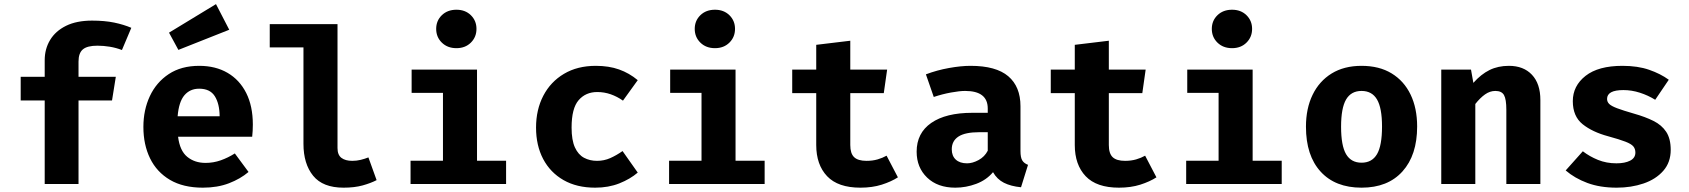

<svg xmlns="http://www.w3.org/2000/svg" viewBox="-20 -876 8040 914"><path d="M418.5 -777.9Q477.9 -777.9 523.6 -768.5Q569.2 -759 605.1 -743.6L560.5 -637.9Q532.3 -648.7 502.6 -653.6Q472.8 -658.5 443.6 -658.5Q395.4 -658.5 374.6 -641Q353.8 -623.6 353.8 -583.1V-510.3H531.3L513.3 -397.9H353.8V0H192.8V-397.9H78.5V-510.3H192.8V-589.2Q192.8 -643.1 218.5 -685.6Q244.1 -728.2 294.4 -753.1Q344.6 -777.9 418.5 -777.9Z M827.7 -225.1Q835.9 -158.5 871.3 -129.5Q906.7 -100.5 958.5 -100.5Q995.9 -100.5 1030.8 -112.8Q1065.6 -125.1 1097.9 -145.6L1163.1 -57.4Q1124.6 -24.6 1070 -3.6Q1015.4 17.4 945.6 17.4Q852.3 17.4 789.2 -19.7Q726.2 -56.9 694.4 -122.1Q662.6 -187.2 662.6 -271.8Q662.6 -352.3 693.3 -418.2Q724.1 -484.1 783.3 -523.3Q842.6 -562.6 928.2 -562.6Q1006.2 -562.6 1063.3 -529.2Q1120.5 -495.9 1152.1 -433.3Q1183.6 -370.8 1183.6 -283.1Q1183.6 -269.2 1182.8 -253.3Q1182.1 -237.4 1180.5 -225.1ZM928.2 -453.8Q884.6 -453.8 857.9 -422.6Q831.3 -391.3 825.6 -322.6H1025.6Q1025.1 -382.1 1002.6 -417.9Q980 -453.8 928.2 -453.8ZM1008.2 -856.4 1071.3 -734.4 829.2 -638.5 784.6 -720.5Z M1586.7 -761V-171.3Q1586.7 -138.5 1605.4 -124.4Q1624.1 -110.3 1656.9 -110.3Q1677.9 -110.3 1697.4 -115.1Q1716.9 -120 1733.8 -126.7L1772.8 -18.5Q1745.1 -4.1 1706.2 6.7Q1667.2 17.4 1615.4 17.4Q1516.9 17.4 1470.8 -39.2Q1424.6 -95.9 1424.6 -191.3V-650.3H1264.1V-761Z M2152.8 -829.7Q2194.9 -829.7 2221.5 -803.6Q2248.2 -777.4 2248.2 -738.5Q2248.2 -699.5 2221.5 -673.1Q2194.9 -646.7 2152.8 -646.7Q2110.3 -646.7 2083.3 -673.1Q2056.4 -699.5 2056.4 -738.5Q2056.4 -777.4 2083.3 -803.6Q2110.3 -829.7 2152.8 -829.7ZM2250.8 -544.6V-110.8H2389.2V0H1934.4V-110.8H2088.7V-433.8H1939.5V-544.6Z M2822.1 -110.3Q2855.4 -110.3 2884.9 -123.3Q2914.4 -136.4 2943.6 -156.9L3015.9 -54.4Q2980 -23.6 2928.5 -3.1Q2876.9 17.4 2813.3 17.4Q2725.6 17.4 2662.6 -18.7Q2599.5 -54.9 2565.6 -119.2Q2531.8 -183.6 2531.8 -268.7Q2531.8 -353.8 2566.4 -420.3Q2601 -486.7 2664.9 -524.6Q2728.7 -562.6 2816.4 -562.6Q2878.5 -562.6 2926.9 -545.4Q2975.4 -528.2 3015.9 -494.4L2945.6 -396.9Q2917.9 -416.4 2887.2 -427.2Q2856.4 -437.9 2823.1 -437.9Q2768.2 -437.9 2734.6 -399.2Q2701 -360.5 2701 -268.7Q2701 -208.7 2716.9 -174.1Q2732.8 -139.5 2760.3 -124.9Q2787.7 -110.3 2822.1 -110.3Z M3383.6 -829.7Q3425.6 -829.7 3452.3 -803.6Q3479 -777.4 3479 -738.5Q3479 -699.5 3452.3 -673.1Q3425.6 -646.7 3383.6 -646.7Q3341 -646.7 3314.1 -673.1Q3287.2 -699.5 3287.2 -738.5Q3287.2 -777.4 3314.1 -803.6Q3341 -829.7 3383.6 -829.7ZM3481.5 -544.6V-110.8H3620V0H3165.1V-110.8H3319.5V-433.8H3170.3V-544.6Z M4254.4 -31.8Q4222.6 -11.3 4177.4 3.1Q4132.3 17.4 4075.9 17.4Q3969.2 17.4 3917.4 -37.2Q3865.6 -91.8 3865.6 -185.6V-432.8H3751.3V-544.6H3865.6V-662.6L4027.7 -682.1V-544.6H4203.1L4187.2 -432.8H4027.7V-185.6Q4027.7 -145.1 4046.2 -127.7Q4064.6 -110.3 4105.1 -110.3Q4133.8 -110.3 4157.7 -117.2Q4181.5 -124.1 4200.5 -134.9Z M4837.9 -156.9Q4837.9 -126.2 4846.4 -112.3Q4854.9 -98.5 4873.8 -91.3L4840.5 15.4Q4792.3 10.8 4759.2 -5.9Q4726.2 -22.6 4707.2 -56.4Q4675.9 -19 4627.2 -0.8Q4578.5 17.4 4527.7 17.4Q4443.6 17.4 4393.6 -30.5Q4343.6 -78.5 4343.6 -153.8Q4343.6 -242.6 4413.1 -290.8Q4482.6 -339 4608.7 -339H4682.1V-359.5Q4682.1 -443.1 4574.4 -443.1Q4548.2 -443.1 4507.2 -435.6Q4466.2 -428.2 4425.1 -414.4L4387.7 -522.1Q4440.5 -542.1 4497.7 -552.3Q4554.9 -562.6 4600 -562.6Q4721.5 -562.6 4779.7 -513.1Q4837.9 -463.6 4837.9 -370.3ZM4583.6 -98.5Q4609.7 -98.5 4638.5 -114.1Q4667.2 -129.7 4682.1 -158.5V-246.7H4642.1Q4574.4 -246.7 4542.6 -225.9Q4510.8 -205.1 4510.8 -165.1Q4510.8 -133.8 4530 -116.2Q4549.2 -98.5 4583.6 -98.5Z M5485.1 -31.8Q5453.3 -11.3 5408.2 3.1Q5363.1 17.4 5306.7 17.4Q5200 17.4 5148.2 -37.2Q5096.4 -91.8 5096.4 -185.6V-432.8H4982.1V-544.6H5096.4V-662.6L5258.5 -682.1V-544.6H5433.8L5417.9 -432.8H5258.5V-185.6Q5258.5 -145.1 5276.9 -127.7Q5295.4 -110.3 5335.9 -110.3Q5364.6 -110.3 5388.5 -117.2Q5412.3 -124.1 5431.3 -134.9Z M5845.1 -829.7Q5887.2 -829.7 5913.8 -803.6Q5940.5 -777.4 5940.5 -738.5Q5940.5 -699.5 5913.8 -673.1Q5887.2 -646.7 5845.1 -646.7Q5802.6 -646.7 5775.6 -673.1Q5748.7 -699.5 5748.7 -738.5Q5748.7 -777.4 5775.6 -803.6Q5802.6 -829.7 5845.1 -829.7ZM5943.1 -544.6V-110.8H6081.5V0H5626.7V-110.8H5781V-433.8H5631.8V-544.6Z M6461.5 -562.6Q6545.6 -562.6 6604.6 -526.7Q6663.6 -490.8 6694.9 -425.9Q6726.2 -361 6726.2 -273.8Q6726.2 -137.4 6656.4 -60Q6586.7 17.4 6461.5 17.4Q6336.4 17.4 6266.7 -59Q6196.9 -135.4 6196.9 -272.8Q6196.9 -359.5 6228.5 -424.6Q6260 -489.7 6319.2 -526.2Q6378.5 -562.6 6461.5 -562.6ZM6461.5 -443.1Q6411.8 -443.1 6387.9 -402.3Q6364.1 -361.5 6364.1 -272.8Q6364.1 -182.6 6387.9 -142.1Q6411.8 -101.5 6461.5 -101.5Q6511.3 -101.5 6535.1 -142.1Q6559 -182.6 6559 -273.8Q6559 -362.1 6535.1 -402.6Q6511.3 -443.1 6461.5 -443.1Z M6841 0V-544.6H6982.6L6993.8 -481.5Q7030.3 -522.6 7070.8 -542.6Q7111.3 -562.6 7163.1 -562.6Q7232.8 -562.6 7272.8 -520Q7312.8 -477.4 7312.8 -400V0H7150.8V-353.3Q7150.8 -403.6 7139.7 -423.3Q7128.7 -443.1 7098.5 -443.1Q7072.8 -443.1 7049.5 -426.7Q7026.2 -410.3 7003.1 -381V0Z M7674.9 -98.5Q7715.4 -98.5 7740.3 -111.3Q7765.1 -124.1 7765.1 -149.7Q7765.1 -167.2 7755.4 -179Q7745.6 -190.8 7717.9 -201.5Q7690.3 -212.3 7635.9 -227.2Q7561 -247.2 7514.1 -284.6Q7467.2 -322.1 7467.2 -394.4Q7467.2 -467.2 7527.9 -514.9Q7588.7 -562.6 7703.6 -562.6Q7776.4 -562.6 7830.5 -543.8Q7884.6 -525.1 7924.1 -496.4L7859.5 -401Q7825.6 -422.1 7786.7 -434.6Q7747.7 -447.2 7708.2 -447.2Q7630.3 -447.2 7630.3 -405.1Q7630.3 -391.3 7640.3 -381.3Q7650.3 -371.3 7677.9 -360.8Q7705.6 -350.3 7759 -334.9Q7811.8 -320 7851 -300.5Q7890.3 -281 7911.8 -248.5Q7933.3 -215.9 7933.3 -162.6Q7933.3 -103.1 7897.9 -62.8Q7862.6 -22.6 7804.1 -2.6Q7745.6 17.4 7675.9 17.4Q7596.9 17.4 7536.4 -5.1Q7475.9 -27.7 7433.3 -64.6L7514.9 -155.9Q7546.7 -131.3 7586.9 -114.9Q7627.2 -98.5 7674.9 -98.5Z"/></svg>

Font: Fira Code
Style: Bold
Weight: 700
Monospace: yes
Designer: Carrois Corporate, Edenspiekermann AG, Nikita Prokopov
Foundry: Carrois Corporate, Edenspiekermann AG, Nikita Prokopov
Version: Version 6.000; ttfautohint (v1.8.2) -l 8 -r 50 -G 200 -x 14 